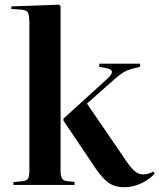

<svg xmlns="http://www.w3.org/2000/svg" viewBox="-20 -787 678 817"><path d="M37.1 0V-12.2L77.1 -16.1Q94.7 -18.1 99.9 -27.6Q105 -37.1 105 -64.9V-687Q105 -720.7 99.4 -732.4Q93.8 -744.1 69.8 -746.1L27.8 -749L28.8 -759.8L231 -767.1L237.8 -761.2V-62Q237.8 -39.1 243.2 -28.6Q248.5 -18.1 266.1 -16.1L296.9 -13.2V0ZM507.8 9.8Q470.2 9.8 443.6 -8.3Q417 -26.4 387.2 -69.8L250 -273.9V-282.2L439 -454.1Q475.1 -488.3 436 -496.1L401.9 -502.9L402.8 -516.1H576.2V-502.9L544.9 -495.1Q531.2 -491.2 523.9 -488.5Q516.6 -485.8 502.9 -477.5Q489.3 -469.2 473.1 -455.1L350.1 -346.2L509.8 -112.8Q535.2 -74.2 552.2 -59.6Q569.3 -44.9 587.9 -44.9Q612.3 -44.9 631.8 -57.1L638.2 -47.9Q614.3 -22 579.3 -6.1Q544.4 9.8 507.8 9.8Z"/></svg>

Font: Display Semibold
Style: Regular
Weight: 600
Designer: Latin by Veronika Burian and Jose Scaglione. Greek by Irene Vlachou. Cyrillic by Vera Evstafieva.
Foundry: TypeTogether
Version: Version 3.002